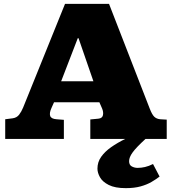

<svg xmlns="http://www.w3.org/2000/svg" viewBox="-20 -720 891 995"><path d="M632 255Q576 255 543.5 238.5Q511 222 498 198.5Q485 175 485 154Q485 120 504 93Q523 66 555.5 43Q588 20 629 0H448V-101L490 -105Q510 -107 513.5 -123Q517 -139 509 -158L495 -190H260L247 -161Q235 -135 240 -119.5Q245 -104 273 -102L311 -99V0H7V-102L46 -107Q67 -110 79 -125.5Q91 -141 100 -163L317 -700H545L756 -157Q768 -126 779.5 -115Q791 -104 810 -102L844 -100V0H734Q686 44 667.5 69.5Q649 95 649 115Q649 135 663 142.5Q677 150 693 150Q712 150 731.5 145.5Q751 141 773 130L807 195Q789 209 765 223Q741 237 708.5 246Q676 255 632 255ZM297 -299H464L387 -522H383Z"/></svg>

Font: Literata Variable Black
Style: Regular
Weight: 900
Designer: Latin by Veronika Burian and Jose Scaglione. Greek by Irene Vlachou. Cyrillic by Vera Evstafieva.
Foundry: TypeTogether
Version: Version 3.021